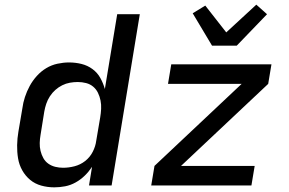

<svg xmlns="http://www.w3.org/2000/svg" viewBox="-20 -796 1240 824"><path d="M213 8Q184 8 157 0.5Q130 -7 109.5 -24Q89 -41 75.5 -65Q62 -89 57.5 -116.5Q53 -144 53.5 -173Q54 -202 59 -231L76 -331Q79 -355 87 -379.5Q95 -404 107.5 -427Q120 -450 138 -470Q156 -490 178.5 -503.5Q201 -517 226.5 -522.5Q252 -528 276 -528Q304 -528 330 -521.5Q356 -515 377 -499.5Q398 -484 410.5 -461.5Q423 -439 430 -414L483 -735H580L459 0H362L375 -80Q361 -59 343.5 -42Q326 -25 304.5 -13Q283 -1 259.5 3.5Q236 8 213 8ZM251 -76Q275 -76 300 -82.5Q325 -89 345.5 -105Q366 -121 378 -144.5Q390 -168 393 -192L410 -292Q413 -310 414 -328.5Q415 -347 411.5 -364.5Q408 -382 400.5 -397.5Q393 -413 380 -424Q367 -435 349.5 -439.5Q332 -444 314 -444Q297 -444 280 -441Q263 -438 247 -430Q231 -422 217.5 -410Q204 -398 194 -382.5Q184 -367 178.5 -350.5Q173 -334 170 -317L154 -217Q151 -200 150.5 -182.5Q150 -165 154 -148.5Q158 -132 166 -117.5Q174 -103 187.5 -93.5Q201 -84 217.5 -80Q234 -76 251 -76ZM629 0 643 -84 1017 -436H701L715 -520H1145L1131 -436L757 -84H1073L1059 0ZM890 -600 807 -739 861 -772 951 -657 1080 -776 1126 -735 996 -600Z"/></svg>

Font: Iosevka Aile Medium
Style: Italic
Weight: 500
Italic angle: -9°
Designer: Belleve Invis
Foundry: Belleve Invis
Version: Version 31.1.0; ttfautohint (v1.8.4)